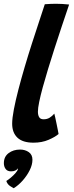

<svg xmlns="http://www.w3.org/2000/svg" viewBox="-48 -737 390 1018"><path d="M262.5 -26.5Q245 -11 209.8 4.2Q174.5 19.5 129.5 19.5Q72.5 19.5 44.5 -7Q16.5 -33.5 16.5 -81Q16.5 -110 25.5 -157Q34.5 -204 49.5 -261.8Q64.5 -319.5 83 -382.2Q101.5 -445 121.2 -506.2Q141 -567.5 158.8 -621.2Q176.5 -675 189.5 -714.5Q222 -717 248.5 -717Q265.5 -717 282.2 -716Q299 -715 318.5 -713Q299 -655 279 -595.8Q259 -536.5 240.8 -479.2Q222.5 -422 206.5 -369.8Q190.5 -317.5 178.5 -273.5Q166.5 -229.5 159.8 -196.5Q153 -163.5 153 -145Q153 -126.5 159.8 -115.5Q166.5 -104.5 183 -104.5Q201.5 -104.5 215 -112.8Q228.5 -121 240 -134.5Q241.5 -129 245 -113.5Q248.5 -98 252.2 -79.2Q256 -60.5 259 -45.5Q262 -30.5 262.5 -26.5ZM24.5 261Q20 259 5.5 249.5Q-9 240 -14.5 222.5Q-4.5 216.5 9.5 204.8Q23.5 193 34.8 180Q46 167 47 159Q47.5 157 47.5 155.5Q43 162 34 166.8Q25 171.5 10.5 171.5Q-9 171.5 -18.2 158.8Q-27.5 146 -27.5 128Q-27.5 94 -2.5 75Q22.5 56 58.5 56Q85 56 104.5 69.5Q124 83 124 110Q124 136.5 109.5 165.5Q95 194.5 72.5 220Q50 245.5 24.5 261Z"/></svg>

Font: Grandstander Thin SemiBold
Style: Italic
Weight: 600
Italic angle: -15°
Version: Version 1.200